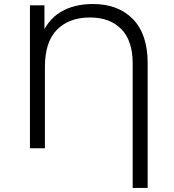

<svg xmlns="http://www.w3.org/2000/svg" viewBox="-20 -726 851 940"><path d="M629.6 194V-414.8Q629.6 -527.2 573.7 -583.8Q517.9 -640.4 420.4 -640.4Q319 -640.4 259.4 -581.1Q199.9 -521.8 199.9 -398.2V0H126.6V-700H197.6V-527.4L178 -538.9Q208.6 -625.6 274.8 -666Q341.1 -706.4 434.4 -706.4Q559.4 -706.4 631.1 -632.1Q702.9 -557.9 702.9 -417.5V194Z"/></svg>

Font: Montserrat Thin
Style: Regular
Weight: 100
Designer: Julieta Ulanovsky
Foundry: Julieta Ulanovsky
Version: Version 9.000